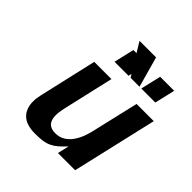

<svg xmlns="http://www.w3.org/2000/svg" viewBox="-206 -905 1065 1065"><g transform="rotate(45 326.0 -373.0)"><path d="M101 -106Q101 -132 108 -160L186 -500H321L252 -200Q244 -163 244 -140Q244 -67 312 -67Q344 -67 367.5 -81Q391 -95 407.5 -117.5Q424 -140 435 -167.5Q446 -195 452 -222L517 -501H652L536 0H401L417 -68Q395 -44 376.5 -28Q358 -12 338 -2.5Q318 7 294 10.5Q270 14 235 14Q167 14 134 -17.5Q101 -49 101 -106ZM475 -580 503 -700H613L585 -580ZM265 -580 293 -700H403L375 -580ZM391 -580 281 -760H411L461 -580Z"/></g></svg>

Font: Perun
Style: Bold Italic
Weight: 700
Italic angle: -12°
Foundry: Copyright (c) Stefan Peev, Context Ltd, 2016
Version: Version 1.027